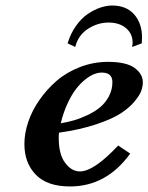

<svg xmlns="http://www.w3.org/2000/svg" viewBox="-20 -669 540 699"><path d="M389.2 -370.1Q389.2 -404.8 350.1 -404.8Q337.4 -404.8 322.8 -399.2Q308.1 -393.6 290.8 -379.9Q273.4 -366.2 257.3 -345.7Q241.2 -325.2 226.1 -292.7Q210.9 -260.3 201.2 -220.2Q225.6 -224.1 249.3 -231Q272.9 -237.8 299.1 -250.2Q325.2 -262.7 344.5 -278.6Q363.8 -294.4 376.5 -318.4Q389.2 -342.3 389.2 -370.1ZM500 -369.1Q500 -355.5 494.6 -339.4Q489.3 -323.2 470 -299.8Q450.7 -276.4 419.4 -256.1Q388.2 -235.8 329.8 -216.3Q271.5 -196.8 194.8 -186Q193.8 -178.2 193.8 -167Q193.8 -106.9 217.3 -75.9Q240.7 -44.9 271 -44.9Q321.8 -44.9 410.2 -139.2L454.1 -109.9Q367.7 9.8 234.9 9.8Q151.9 9.8 110.4 -33Q68.8 -75.7 68.8 -145Q68.8 -183.1 82.5 -224.4Q96.2 -265.6 123.3 -304.7Q150.4 -343.8 186.5 -375Q222.7 -406.2 271.5 -425Q320.3 -443.8 373 -443.8Q439.5 -443.8 469.7 -421.9Q500 -399.9 500 -369.1ZM460.9 -498Q462.9 -507.8 462.9 -513.2Q462.9 -545.9 439 -566.4Q415 -586.9 375 -586.9Q335.9 -586.9 300.3 -564Q264.6 -541 253.9 -498L226.1 -511.2Q236.8 -546.9 256.6 -574.7Q276.4 -602.5 299.6 -618.2Q322.8 -633.8 345.5 -641.4Q368.2 -648.9 388.2 -648.9Q439.9 -648.9 468.5 -616.5Q497.1 -584 497.1 -532.2Q497.1 -528.3 496.6 -521.5Q496.1 -514.6 496.1 -511.2Z"/></svg>

Font: Linux Libertine
Style: Bold Italic
Weight: 700
Italic angle: -11.5°
Designer: Philipp H. Poll
Foundry: Philipp H. Poll
Version: Version 4.0.5